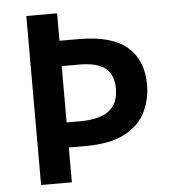

<svg xmlns="http://www.w3.org/2000/svg" viewBox="-52 -761 716 808"><g transform="rotate(-5 306.5 -357.0)"><path d="M570 -382Q570 -320 544 -266.5Q518 -213 456.5 -180Q395 -147 289 -147H219V0H89V-714H219V-598H299Q440 -598 505 -541.5Q570 -485 570 -382ZM276 -253Q356 -253 397 -282.5Q438 -312 438 -379Q438 -435 403.5 -463Q369 -491 293 -491H219V-253Z"/></g></svg>

Font: Noto Sans Canadian Aboriginal SemiBold
Style: Regular
Weight: 600
Designer: Monotype Design Team, Typotheque's Kevin King
Foundry: Monotype Imaging Inc.
Version: Version 2.004; ttfautohint (v1.8.4.7-5d5b)